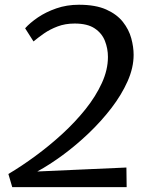

<svg xmlns="http://www.w3.org/2000/svg" viewBox="-20 -773 627 793"><path d="M503.1 0H30.6L14.6 -54.4Q69.1 -86.6 126.5 -128.9Q184 -171.1 237.4 -220Q290.8 -269 333.3 -322.1Q375.7 -375.3 400.7 -430Q425.8 -484.6 425.8 -537.8Q425.8 -572.1 413.5 -603.7Q401.3 -635.3 371.4 -655.5Q341.4 -675.8 288.4 -675.8Q249.4 -675.8 217.9 -663.8Q186.4 -651.9 161.6 -634.7Q136.9 -617.4 118.4 -601.8L83.8 -656.2Q103.4 -678.3 136.2 -700.8Q169.1 -723.2 212.4 -738.3Q255.6 -753.4 305.9 -753.4Q374.6 -753.4 418.7 -733.7Q462.7 -714 487.5 -682.6Q512.3 -651.1 522.1 -615.1Q531.9 -579.1 531.9 -546.4Q531.9 -493.5 507 -437.4Q482.1 -381.4 440.1 -326.6Q398 -271.9 346.1 -222.4Q294.1 -172.8 239.1 -132.4Q184.1 -92 133.9 -64.7L502.1 -81.1Z"/></svg>

Font: Merriweather Sans Variable Regular
Style: Italic
Weight: 300
Italic angle: -8°
Designer: Eben Sorkin
Foundry: Eben Sorkin
Version: Version 2.001